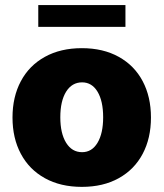

<svg xmlns="http://www.w3.org/2000/svg" viewBox="-20 -727 645 757"><path d="M29.3 -263.7Q29.3 -345.2 62.3 -407Q95.2 -468.8 157 -502.9Q218.8 -537.1 302.7 -537.1Q386.7 -537.1 448.2 -502.9Q509.8 -468.8 542.5 -407Q575.2 -345.2 575.2 -263.7Q575.2 -182.1 542.5 -120.4Q509.8 -58.6 448.2 -24.4Q386.7 9.8 302.7 9.8Q218.8 9.8 157 -24.4Q95.2 -58.6 62.3 -120.4Q29.3 -182.1 29.3 -263.7ZM386.7 -264.6Q386.7 -328.6 364.5 -365.5Q342.3 -402.3 303.7 -402.3Q263.7 -402.3 240.7 -365.5Q217.8 -328.6 217.8 -264.6Q217.8 -201.2 240.7 -164.1Q263.7 -127 303.7 -127Q342.3 -127 364.5 -164.1Q386.7 -201.2 386.7 -264.6ZM474.6 -621.1H130.9V-707H474.6Z"/></svg>

Font: Pretendard JP Black
Style: Regular
Weight: 900
Designer: Base glyphs from Inter by Rasmus Andersson; Hangeul glyphs from Noto Sans CJK(Source Han Sans) by Jang Soo-young and Kan
Foundry: Kil Hyung-jin
Version: Version 1.309